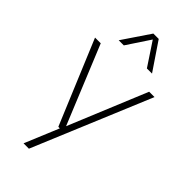

<svg xmlns="http://www.w3.org/2000/svg" viewBox="-313 -877 1165 1165"><g transform="rotate(45 270.0 -294.0)"><path d="M240 0 14.5 -540.5H63.5L270.5 -36L479 -540.5H525L207.5 220H161.5L253 0ZM127.5 -630.5 247.5 -808H293.5L413.5 -630.5H369.5L270.5 -780L171.5 -630.5Z"/></g></svg>

Font: Encode Sans Semi Expanded ExtraLight
Style: Regular
Weight: 200
Width: 6
Designer: Multiple Designers
Foundry: Impallari Type
Version: Version 3.000; ttfautohint (v1.8.3) -l 8 -r 50 -G 200 -x 14 